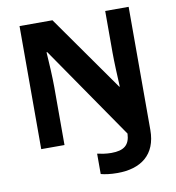

<svg xmlns="http://www.w3.org/2000/svg" viewBox="-97 -801 1007 1097"><g transform="rotate(-10 406.5 -252.0)"><path d="M496 210C631 210 723 145 723 0V-714H587V-471C587 -422 591 -330 594 -274H591L281 -714H90V0H225V-336C225 -389 220 -484 216 -540H220L591 -2C588 64 555 91 481 91C450 91 424 86 400 81V199C422 205 454 210 496 210Z"/></g></svg>

Font: Noto Sans Malayalam
Style: Bold
Weight: 700
Designer: Jelle Bosma - Monotype Design Team
Foundry: Monotype Imaging Inc.
Version: Version 2.104